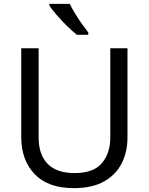

<svg xmlns="http://www.w3.org/2000/svg" viewBox="-20 -964 771 994"><path d="M640 -252Q640 -178 610 -118.5Q580 -59 518.5 -24.5Q457 10 362 10Q229 10 159.5 -62.5Q90 -135 90 -254V-714H180V-251Q180 -164 226.5 -116Q273 -68 367 -68Q464 -68 507.5 -119.5Q551 -171 551 -252V-714H640ZM341 -944Q352 -922 368.5 -894.5Q385 -867 403.5 -841Q422 -815 437 -796V-784H378Q355 -802 326 -830.5Q297 -859 272.5 -887.5Q248 -916 236 -934V-944Z"/></svg>

Font: Go Noto Current
Style: Regular
Weight: 400
Designer: Monotype Design Team
Foundry: Monotype Imaging Inc.
Version: Version 2.007; ttfautohint (v1.8) -l 8 -r 50 -G 200 -x 14 -D